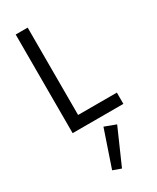

<svg xmlns="http://www.w3.org/2000/svg" viewBox="-257 -770 964 1180"><g transform="rotate(-30 225.0 -180.0)"><path d="M127 0H440V-80H127ZM80 -700V0H165V-700ZM264 60 176 319 234 340 344 90Z"/></g></svg>

Font: Jost* Book
Style: Regular
Weight: 400
Version: Version 3.000